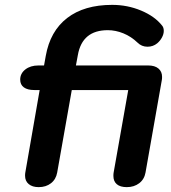

<svg xmlns="http://www.w3.org/2000/svg" viewBox="-20 -759 702 789"><path d="M646 -443Q646 -434 645 -430L578 -50Q573 -22 552 -6Q531 10 501 10Q474 10 460 -2Q446 -14 446 -36Q446 -45 447 -50L507 -389H275L215 -50Q210 -22 189.5 -6Q169 10 139 10Q113 10 98 -2.5Q83 -15 83 -37Q83 -45 84 -50L143 -389H121Q93 -389 78 -400Q63 -411 63 -432Q63 -457 84 -473.5Q105 -490 138 -490H161L168 -529Q186 -631 256 -685Q326 -739 441 -739Q504 -739 560 -715.5Q616 -692 646 -654Q653 -646 653 -632Q653 -619 645.5 -605Q638 -591 626 -581Q609 -567 586 -567Q562 -567 545 -584Q519 -609 487 -622Q455 -635 423 -635Q318 -635 300 -533L292 -490H589Q616 -490 631 -477.5Q646 -465 646 -443Z"/></svg>

Font: Kodchasan
Style: Bold Italic
Weight: 700
Italic angle: -10°
Version: Version 1.000; ttfautohint (v1.6)